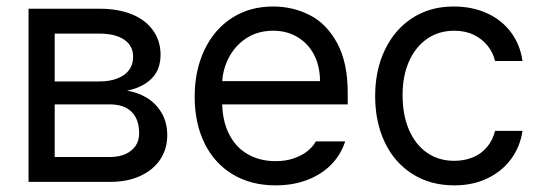

<svg xmlns="http://www.w3.org/2000/svg" viewBox="-20 -557 1656 588"><path d="M67.4 -530.3V0H317.4C353.2 0 384.3 -6.2 410.6 -18.6C437 -30.9 457.2 -47.9 471.2 -69.3C485.2 -90.8 492.2 -115.2 492.2 -142.6C492.2 -169.3 486.3 -192.4 474.6 -211.9C462.9 -231.4 447.8 -246.7 429.2 -257.8C410.6 -268.9 390.6 -276 369.1 -279.3C401 -285.8 426.1 -298.2 444.3 -316.4C462.6 -334.6 471.7 -359 471.7 -389.6C471.7 -417.6 464 -442.4 448.7 -463.9C433.4 -485.4 411.8 -501.8 383.8 -513.2C355.8 -524.6 322.6 -530.3 284.2 -530.3ZM364.7 -85.4C351.4 -79.3 335.6 -76.2 317.4 -76.2H147.5V-237.3H317.4C336.3 -237.3 352.4 -233.9 365.7 -227.1C379.1 -220.2 389.2 -210.1 396 -196.8C402.8 -183.4 406.2 -167.6 406.2 -149.4C406.2 -134.4 402.7 -121.6 395.5 -110.8C388.3 -100.1 378.1 -91.6 364.7 -85.4ZM339.8 -316.9C324.2 -310.7 305.7 -307.6 284.2 -307.6H147.5V-454.1H284.2C316.7 -454.1 342.1 -447.9 360.4 -435.5C378.6 -423.2 387.7 -405.6 387.7 -382.8C387.7 -367.2 383.6 -353.8 375.5 -342.8C367.4 -331.7 355.5 -323.1 339.8 -316.9Z M692.9 -22.9C730.3 -0.5 774.1 10.7 824.2 10.7C860 10.7 892.6 5 921.9 -6.3C951.2 -17.7 975.6 -33.5 995.1 -53.7C1014.6 -73.9 1028.6 -97.3 1037.1 -124H947.3C940.8 -112.3 931.8 -102.1 920.4 -93.3C909 -84.5 895.2 -77.3 878.9 -71.8C862.6 -66.2 844.4 -63.5 824.2 -63.5C791.7 -63.5 763 -70.6 738.3 -85C713.5 -99.3 694.3 -120.3 680.7 -147.9C667 -175.6 660.2 -209 660.2 -248V-295.9C660.2 -325.2 666.7 -352.7 679.7 -378.4C692.7 -404.1 710.9 -424.6 734.4 -439.9C757.8 -455.2 785.2 -462.9 816.4 -462.9C845.1 -462.9 870.3 -456.2 892.1 -442.9C913.9 -429.5 930.7 -411.3 942.4 -388.2C954.1 -365.1 960 -338.5 960 -308.6H634.8V-237.3H1044.9V-272.5C1044.9 -334.3 1034.2 -385.1 1012.7 -424.8C991.2 -464.5 963.2 -493.2 928.7 -510.7C894.2 -528.3 856.8 -537.1 816.4 -537.1C768.9 -537.1 727.1 -525.6 690.9 -502.4C654.8 -479.3 626.6 -446.8 606.4 -404.8C586.3 -362.8 576.2 -314.8 576.2 -260.7C576.2 -206.7 586.3 -159.2 606.4 -118.2C626.6 -77.1 655.4 -45.4 692.9 -22.9Z M1242.7 -24.4C1279.5 -1 1322.3 10.7 1371.1 10.7C1409.5 10.7 1443.7 3.4 1473.6 -11.2C1503.6 -25.9 1527.7 -45.7 1545.9 -70.8C1564.1 -95.9 1575.5 -124.3 1580.1 -156.2H1496.1C1491.5 -137.4 1483.4 -120.9 1471.7 -106.9C1460 -92.9 1445.5 -82.4 1428.2 -75.2C1411 -68 1391.9 -64.5 1371.1 -64.5C1339.2 -64.5 1311.4 -72.8 1287.6 -89.4C1263.8 -106 1245.4 -129.4 1232.4 -159.7C1219.4 -189.9 1212.9 -225.3 1212.9 -265.6C1212.9 -305.3 1219.6 -340 1232.9 -369.6C1246.3 -399.3 1264.8 -422.2 1288.6 -438.5C1312.3 -454.8 1339.8 -462.9 1371.1 -462.9C1393.9 -462.9 1413.9 -458.7 1431.2 -450.2C1448.4 -441.7 1462.6 -430.5 1473.6 -416.5C1484.7 -402.5 1492.2 -387 1496.1 -370.1H1580.1C1575.5 -403.3 1563.8 -432.6 1544.9 -458C1526 -483.4 1501.5 -502.9 1471.2 -516.6C1440.9 -530.3 1406.9 -537.1 1369.1 -537.1C1321.6 -537.1 1279.8 -525.6 1243.7 -502.4C1207.5 -479.3 1179.4 -446.9 1159.2 -405.3C1139 -363.6 1128.9 -316.1 1128.9 -262.7C1128.9 -210 1138.7 -162.9 1158.2 -121.6C1177.7 -80.2 1205.9 -47.9 1242.7 -24.4Z"/></svg>

Font: Pretendard Variable
Style: Regular
Weight: 400
Designer: Base glyphs from Inter by Rasmus Andersson; Hangeul glyphs from Noto Sans CJK(Source Han Sans) by Jang Soo-young and Kan
Foundry: Kil Hyung-jin
Version: Version 1.309;Glyphs 3.2 (3225)